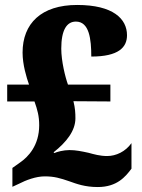

<svg xmlns="http://www.w3.org/2000/svg" viewBox="-20 -744 571 774"><path d="M374 10C452 10 486 -32 510 -64V-167C486 -133 448 -115 412 -115C383 -115 359 -122 337 -128C309 -134 286 -139 260 -139C236 -139 210 -132 199 -127L196 -130C248 -171 284 -217 284 -267C284 -288 283 -308 276 -336L425 -335V-403H254C243 -433 227 -498 227 -548C227 -623 249 -657 286 -657C340 -657 348 -586 348 -516C458 -516 492 -553 492 -602C492 -668 436 -724 291 -724C146 -724 71 -649 71 -532C71 -483 87 -431 97 -403H9V-335H119C131 -301 138 -276 138 -239C138 -157 93 -111 61 -89L30 -67V9L56 -3C85 -18 125 -33 160 -33C199 -33 222 -26 260 -13C288 -3 322 10 374 10Z"/></svg>

Font: Noto Serif Georgian SemiCondensed Black
Style: Regular
Weight: 900
Width: 4
Designer: Monotype Design Team, Akaki Razmadze
Foundry: Google LLC
Version: Version 2.003